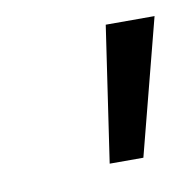

<svg xmlns="http://www.w3.org/2000/svg" viewBox="-39 -794 278 275"><g transform="rotate(-10 100.5 -656.5)"><path d="M101 -558 130 -755H201L150 -558Z"/></g></svg>

Font: DM Sans 18pt Light
Style: Italic
Weight: 300
Italic angle: -10°
Designer: Colophon Foundry, Jonny Pinhorn
Foundry: Colophon Foundry
Version: Version 4.004;gftools[0.9.30]